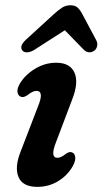

<svg xmlns="http://www.w3.org/2000/svg" viewBox="-20 -700 390 730"><path d="M198.5 -100Q212 -100 231 -115.5Q245.5 -125.5 255 -120Q264 -116.5 266 -103Q268 -89.5 257 -69Q237.5 -33.5 201.5 -11.5Q165.5 10.5 122 10.5Q66 10.5 50.2 -27.2Q34.5 -65 59.5 -126.5L123 -291.5Q137 -325 135.2 -339.8Q133.5 -354.5 118.5 -354.5Q104.5 -354.5 84 -338Q68.5 -327.5 58.5 -332.5Q48.5 -336.5 46.5 -350Q44.5 -363.5 56 -383Q76.5 -416.5 114 -439Q151.5 -461.5 193.5 -461.5Q246.5 -461.5 263.2 -423.8Q280 -386 254 -320.5L193 -159.5Q169.5 -100 198.5 -100ZM110.5 -510.5Q95 -501 82.8 -501Q70.5 -501 65 -508Q52.5 -524.5 78 -548.5L184 -645.5Q201.5 -661.5 215.8 -670.8Q230 -680 247.5 -680Q265.5 -680 275.2 -671Q285 -662 293.5 -645.5L346 -547Q352 -535 349.2 -524.2Q346.5 -513.5 339.5 -508Q317.5 -492.5 298 -511.5L226.5 -585Z"/></svg>

Font: Fraunces 72pt S100 SemiBold
Style: Italic
Weight: 600
Italic angle: -16°
Version: Version 1.000; ttfautohint (v1.8.3)